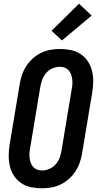

<svg xmlns="http://www.w3.org/2000/svg" viewBox="-20 -1007 540 1035"><path d="M206 8Q176 8 147 2Q118 -4 95 -19.5Q72 -35 56 -58.5Q40 -82 33.5 -110Q27 -138 27 -167.5Q27 -197 32 -228L86 -552Q90 -578 98.5 -603Q107 -628 121.5 -650.5Q136 -673 156.5 -691.5Q177 -710 201.5 -722Q226 -734 252 -738.5Q278 -743 303 -743Q333 -743 362 -737Q391 -731 414.5 -715.5Q438 -700 453.5 -676.5Q469 -653 476 -625Q483 -597 482.5 -567.5Q482 -538 477 -507L423 -183Q419 -157 410.5 -132Q402 -107 387.5 -84.5Q373 -62 352.5 -43.5Q332 -25 307.5 -13Q283 -1 257 3.5Q231 8 206 8ZM206 -88Q226 -88 246 -96.5Q266 -105 280.5 -121.5Q295 -138 302 -158Q309 -178 312 -198L366 -523Q369 -537 370 -551Q371 -565 369.5 -578.5Q368 -592 363.5 -605Q359 -618 350.5 -627.5Q342 -637 329.5 -642Q317 -647 303 -647Q283 -647 263 -638.5Q243 -630 229 -613.5Q215 -597 207.5 -577Q200 -557 197 -537L143 -212Q140 -198 139 -184Q138 -170 139.5 -156.5Q141 -143 145.5 -130Q150 -117 158.5 -107.5Q167 -98 179.5 -93Q192 -88 206 -88ZM314 -789 258 -841 406 -987 474 -923Z"/></svg>

Font: Iosevka Term Curly Oblique
Style: Bold
Weight: 700
Italic angle: -9°
Designer: Belleve Invis
Foundry: Belleve Invis
Version: Version 32.3.0